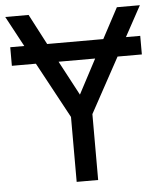

<svg xmlns="http://www.w3.org/2000/svg" viewBox="-52 -759 669 804"><g transform="rotate(-5 283.0 -357.0)"><path d="M283.2 -362.8 359.9 -507.8H206.1ZM165 -585.9H400.9L469.2 -713.9H565.9L496.1 -585.9H556.2V-507.8H454.1L328.1 -276.9V0H237.8V-272.9L110.8 -507.8H9.8V-585.9H68.8L0 -713.9H98.1Z"/></g></svg>

Font: NotoSans
Style: Regular
Weight: 400
Designer: Monotype Design team
Foundry: Monotype Imaging Inc.
Version: Version 1.04; ttfautohint (v1.4.1)